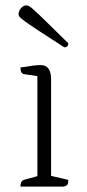

<svg xmlns="http://www.w3.org/2000/svg" viewBox="-20 -694 324 714"><path d="M56 0Q56 -23 72 -26L119 -39V-411L71 -418Q56 -419 56 -443Q87 -448 103 -450Q119 -452 131 -452Q170 -452 170 -399V-40L234 -25Q234 -13 231 -8Q228 -3 217 0ZM219 -518Q157 -558 122 -581Q87 -604 71.5 -615.5Q56 -627 52.5 -631.5Q49 -636 49 -641Q49 -653 58 -663.5Q67 -674 78 -674Q83 -674 88.5 -671Q94 -668 108.5 -655Q123 -642 152.5 -613Q182 -584 234 -533Q234 -518 219 -518Z"/></svg>

Font: Petrona ExtraLight
Style: Regular
Weight: 200
Designer: Ringo R. Seeber
Foundry: Ringo R. Seeber
Version: Version 2.001; ttfautohint (v1.8.3)